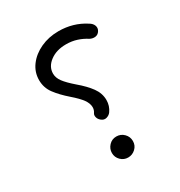

<svg xmlns="http://www.w3.org/2000/svg" viewBox="-166 -800 871 929"><g transform="rotate(-30 270.0 -335.0)"><path d="M440.9 -641.1Q458 -631.3 463.4 -616.5Q468.8 -601.6 460.4 -587.9Q451.7 -573.2 436.3 -571Q420.9 -568.8 405.8 -576.7Q381.8 -592.3 354 -601.3Q326.2 -610.4 293.9 -610.4Q239.7 -610.4 204.3 -583.7Q168.9 -557.1 168.9 -518.6Q168.9 -495.1 185.5 -472.7Q202.1 -450.2 239.3 -418Q281.7 -382.3 305.4 -349.6Q329.1 -316.9 329.1 -279.3Q329.1 -246.6 310.5 -220.7Q301.8 -208.5 286.1 -204.1Q270.5 -199.7 256.3 -211.9Q245.6 -220.7 242.4 -233.2Q239.3 -245.6 245.1 -254.4Q253.9 -267.1 253.9 -282.2Q253.9 -303.7 237.8 -326.2Q221.7 -348.6 185.5 -379.9Q144.5 -415.5 119.6 -449Q94.7 -482.4 94.7 -524.9Q94.7 -569.8 121.6 -605.7Q148.4 -641.6 193.8 -662.6Q239.3 -683.6 293.9 -683.6Q375.5 -683.6 440.9 -641.1ZM223.6 -43.5Q223.6 -66.9 240.2 -84.7Q256.8 -102.5 281.7 -102.5Q306.2 -102.5 323.5 -85.2Q340.8 -67.9 340.8 -43.5Q340.8 -18.6 323 -2Q305.2 14.6 281.7 14.6Q257.8 14.6 240.7 -2.4Q223.6 -19.5 223.6 -43.5Z"/></g></svg>

Font: Mikhak-DS1-FD Regular
Style: Regular
Weight: 400
Designer: Amin Abedi
Version: Version 3.2